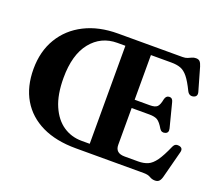

<svg xmlns="http://www.w3.org/2000/svg" viewBox="-121 -901 1277 1099"><g transform="rotate(20 518.0 -351.0)"><path d="M430 -700H822.5Q840.5 -700 852.2 -705Q864 -710 874.5 -715Q885 -720 898.5 -720Q914 -720 922 -711.5Q930 -703 936 -683L976 -543.5Q983.5 -517 960.5 -509.5Q934 -501.5 920.5 -528Q895.5 -579.5 874.8 -605.2Q854 -631 830.5 -639.8Q807 -648.5 773 -648.5H649V-376.5H742Q773 -376.5 785.5 -388.2Q798 -400 804.5 -435Q810 -459 829.5 -460Q849.5 -461 855 -438L893 -290Q899 -264.5 878.5 -258Q857 -251 844.5 -270Q824 -305 807 -315.5Q790 -326 757 -326H649V-101.5Q649 -51.5 706 -51.5H788Q822 -51.5 846.8 -62.2Q871.5 -73 894 -104.5Q916.5 -136 943.5 -198Q953.5 -220 977 -216Q1005.5 -211.5 997 -182L954.5 -19Q949.5 0 940.8 9.2Q932 18.5 915.5 18.5Q897.5 18.5 882.5 9.2Q867.5 0 841 0H427Q306.5 0 221 -41.2Q135.5 -82.5 90 -159.5Q44.5 -236.5 44.5 -344.5Q44.5 -452 92.5 -532Q140.5 -612 227.2 -656Q314 -700 430 -700ZM223.5 -355Q223.5 -253 252.8 -185.8Q282 -118.5 331.8 -85Q381.5 -51.5 444 -51.5H493.5V-648.5H444.5Q346 -648.5 284.8 -572.5Q223.5 -496.5 223.5 -355Z"/></g></svg>

Font: Fraunces 9pt S000 SemiBold
Style: Regular
Weight: 600
Version: Version 1.000; ttfautohint (v1.8.3)